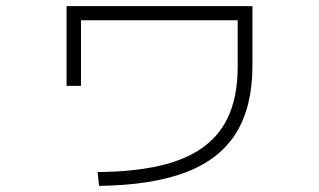

<svg xmlns="http://www.w3.org/2000/svg" viewBox="-20 -581 1040 626"><path d="M298 -20Q418 -21 504.5 -41.5Q591 -62 646.5 -104Q702 -146 728.5 -210.5Q755 -275 755 -365V-515H244V-301H197V-561H803V-365Q803 -233 749.5 -147Q696 -61 585 -19Q474 23 303 25Z"/></svg>

Font: M PLUS 1 Thin Light
Style: Regular
Weight: 300
Version: Version 1.001